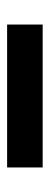

<svg xmlns="http://www.w3.org/2000/svg" viewBox="180 -610 140 540"><g transform="rotate(90 250.0 -340.0)"><path d="M451 -290V-390H49V-290Z"/></g></svg>

Font: Iosevka SS09
Style: Bold
Weight: 700
Monospace: yes
Designer: Belleve Invis
Foundry: Belleve Invis
Version: Version 5.2.1; ttfautohint (v1.8.3)